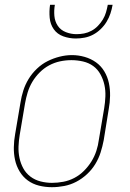

<svg xmlns="http://www.w3.org/2000/svg" viewBox="-20 -770 540 798"><path d="M195 8Q168 8 142 1.5Q116 -5 95.5 -20Q75 -35 61.5 -57.5Q48 -80 42.5 -105.5Q37 -131 37.5 -158.5Q38 -186 43 -213L65 -343Q69 -369 77 -394Q85 -419 99 -442Q113 -465 133.5 -484.5Q154 -504 178 -516Q202 -528 228 -534.5Q254 -541 279 -541Q306 -541 332 -533.5Q358 -526 379 -511Q400 -496 413.5 -473.5Q427 -451 432.5 -425Q438 -399 437.5 -371.5Q437 -344 432 -317L411 -187Q406 -161 398 -136Q390 -111 376 -88Q362 -65 341.5 -46Q321 -27 297 -14.5Q273 -2 247 3Q221 8 196 8Q196 8 195.5 8Q195 8 195 8ZM196 -10Q219 -10 243 -14.5Q267 -19 289 -30.5Q311 -42 329 -60Q347 -78 360 -99Q373 -120 380.5 -143Q388 -166 391 -190L413 -320Q417 -344 418 -369Q419 -394 414 -417Q409 -440 397.5 -461Q386 -482 367.5 -495.5Q349 -509 325 -514.5Q301 -520 277 -520Q253 -520 229.5 -515Q206 -510 184.5 -498.5Q163 -487 145 -469Q127 -451 114.5 -430Q102 -409 95 -386Q88 -363 84 -340L62 -210Q58 -186 57 -161.5Q56 -137 61 -113.5Q66 -90 77 -70Q88 -50 106.5 -36Q125 -22 148.5 -16Q172 -10 196 -10ZM295 -610Q268 -610 243 -619Q218 -628 203.5 -648.5Q189 -669 186.5 -696Q184 -723 188 -750H208Q204 -727 206 -704Q208 -681 220 -663Q232 -645 253.5 -636.5Q275 -628 298 -628Q314 -628 329.5 -631Q345 -634 360 -642Q375 -650 387 -662.5Q399 -675 407.5 -689Q416 -703 420.5 -718.5Q425 -734 428 -750H448Q445 -732 439 -714Q433 -696 423 -679.5Q413 -663 398.5 -649Q384 -635 367 -626Q350 -617 331.5 -613.5Q313 -610 295 -610Z"/></svg>

Font: Iosevka Curly Thin Oblique
Style: Regular
Weight: 100
Italic angle: -9°
Monospace: yes
Designer: Belleve Invis
Foundry: Belleve Invis
Version: Version 11.1.0; ttfautohint (v1.8.3)